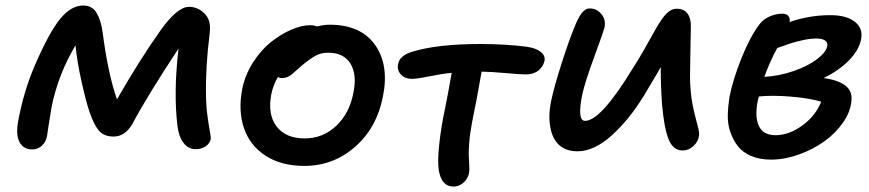

<svg xmlns="http://www.w3.org/2000/svg" viewBox="-20 -605 3165 699"><path d="M97.2 -61Q64.5 -61 50.5 -88.6Q36.6 -116.2 46.9 -168Q66.9 -274.4 106.9 -367.2Q159.7 -488.8 199.5 -536.9Q239.3 -585 283.2 -585Q315.9 -585 332 -557.6Q348.1 -530.3 354 -484.9Q373 -337.4 405.8 -243.2Q488.3 -387.2 564.9 -495.1Q625.5 -580.1 668 -580.1Q698.2 -580.1 721.2 -559.1Q735.4 -545.9 741 -529.1Q746.6 -512.2 743.2 -481.9Q728 -362.8 730 -253.9Q730.5 -217.8 735.4 -182.4Q740.2 -147 744.1 -126.2Q748 -105.5 747.1 -98.1Q743.2 -82 728.3 -72Q713.4 -62 691.9 -62Q666 -62 648.4 -84.5Q630.9 -106.9 626 -147Q611.3 -268.1 629.9 -428.2Q516.6 -256.8 460.9 -151.9Q434.1 -107.9 394 -107.9Q358.4 -107.9 340.1 -129.4Q321.8 -150.9 306.2 -196.8Q293.9 -231.9 277.3 -305.9Q260.7 -379.9 254.9 -439.9Q192.4 -335.4 168 -216.8Q163.1 -189.9 157.7 -153.1Q152.3 -116.2 150.9 -107.9Q146.5 -87.4 132.1 -74.2Q117.7 -61 97.2 -61Z M1087.9 -1Q1004.4 -1 947.3 -37.8Q890.1 -74.7 868.4 -137.9Q846.7 -201.2 861.8 -280.8Q872.1 -332 900.9 -377.2Q929.7 -422.4 965.6 -451.2Q1001.5 -480 1039.6 -496.6Q1077.6 -513.2 1108.9 -513.2Q1123.5 -513.2 1133.8 -508.8Q1160.2 -515.1 1179.7 -515.1Q1293 -515.1 1345.2 -441.9Q1397.5 -368.7 1374 -252.9Q1351.6 -139.6 1272.5 -70.3Q1193.4 -1 1087.9 -1ZM967.8 -262.2Q953.6 -188.5 986.8 -144.8Q1020 -101.1 1089.8 -101.1Q1155.3 -101.1 1203.9 -146.7Q1252.4 -192.4 1266.6 -267.1Q1280.3 -334.5 1255.6 -373.8Q1231 -413.1 1174.8 -413.1Q1149.4 -413.1 1130.6 -403.1Q1111.8 -393.1 1082 -369.1Q1072.8 -361.3 1059.8 -349.6Q1046.9 -337.9 1041.3 -333.3Q1035.6 -328.6 1026.6 -324.7Q1017.6 -320.8 1007.8 -320.8Q1002.4 -319.8 991.7 -324.2Q975.1 -297.4 967.8 -262.2Z M1630.4 74.2Q1587.4 74.2 1577.6 15.1Q1572.3 -15.1 1578.9 -77.6Q1585.4 -140.1 1599.6 -207Q1611.8 -266.6 1624.5 -339.8Q1588.4 -336.4 1543.2 -327.1Q1498 -317.9 1479.5 -317.9Q1454.1 -317.9 1439.2 -334.2Q1424.3 -350.6 1429.7 -373Q1435.5 -402.3 1478.5 -416Q1571.3 -444.8 1727.5 -444.8Q1820.3 -444.8 1895.5 -435.1Q1929.7 -430.7 1947.8 -416.7Q1965.8 -402.8 1962.4 -383.8Q1957.5 -362.3 1939.9 -348.1Q1922.4 -334 1893.6 -334Q1877 -334 1821.8 -338.9Q1766.6 -343.8 1733.4 -344.2Q1713.9 -232.4 1698.7 -160.2Q1690.9 -119.6 1688.2 -85Q1685.5 -50.3 1686.8 -33.4Q1688 -16.6 1688.5 1Q1689 18.6 1687.5 25.9Q1683.1 45.9 1667.2 60.1Q1651.4 74.2 1630.4 74.2Z M2082 -54.2Q2053.7 -54.2 2033.2 -64.9Q2012.7 -75.7 2001.2 -93.8Q1989.7 -111.8 1984.6 -136Q1979.5 -160.2 1980.2 -185.8Q1981 -211.4 1986.8 -238.8Q1997.6 -290 2024.9 -375.2Q2052.2 -460.4 2069.8 -502Q2083.5 -538.1 2096.9 -556.2Q2110.4 -574.2 2127 -574.2Q2152.3 -574.2 2169.2 -554Q2186 -533.7 2181.2 -506.8Q2177.7 -491.2 2143.8 -398.9Q2109.9 -306.6 2100.1 -262.2Q2080.1 -165 2109.9 -165Q2167 -165 2281.7 -353Q2301.3 -382.8 2322.8 -420.4Q2344.2 -458 2357.4 -482.2Q2370.6 -506.3 2385.5 -529.1Q2400.4 -551.8 2414.3 -562.5Q2428.2 -573.2 2442.9 -573.2Q2470.7 -573.2 2483.6 -554.7Q2496.6 -536.1 2495.1 -503.9Q2495.1 -494.6 2493.2 -401.1Q2491.2 -307.6 2493.2 -293.9Q2495.6 -248 2504.6 -208.7Q2513.7 -169.4 2520 -147Q2526.4 -124.5 2524.9 -110.8Q2522 -89.4 2504.4 -73.2Q2486.8 -57.1 2465.8 -57.1Q2430.2 -57.1 2413.8 -98.6Q2397.5 -140.1 2390.1 -226.1Q2384.8 -304.2 2385.7 -360.8Q2355.5 -308.6 2323.7 -255.9Q2270 -168.5 2206.3 -111.3Q2142.6 -54.2 2082 -54.2Z M2786.6 -23.9Q2746.1 -23.9 2715.3 -36.9Q2684.6 -49.8 2667 -72Q2649.4 -94.2 2639.2 -123.5Q2628.9 -152.8 2629.6 -185.3Q2630.4 -217.8 2635.7 -252Q2648.4 -315.9 2679.4 -393.3Q2710.4 -470.7 2744.6 -516.1Q2758.3 -534.7 2781.5 -544.9Q2804.7 -555.2 2828.6 -555.2Q2843.3 -555.2 2850.1 -546.9Q2856.9 -538.6 2854.5 -524.9Q2926.8 -549.8 3003.4 -549.8Q3061.5 -549.8 3092.3 -525.6Q3123 -501.5 3114.7 -460.9Q3106.4 -421.4 3070.3 -384.8Q3034.2 -348.1 2978.5 -320.8Q3030.3 -314 3057.1 -293.9Q3084 -273.9 3079.6 -237.8Q3076.7 -198.7 3049.6 -159.4Q3022.5 -120.1 2981.4 -90.6Q2940.4 -61 2888.4 -42.5Q2836.4 -23.9 2786.6 -23.9ZM2809.6 -430.2Q2782.7 -380.9 2762.7 -325.2Q2816.9 -328.1 2869.4 -346.4Q2921.9 -364.7 2954.6 -389.6Q2987.3 -414.6 2991.7 -437Q2994.1 -450.2 2983.9 -457.5Q2973.6 -464.8 2951.7 -464.8Q2929.7 -464.8 2902.3 -458.7Q2875 -452.6 2859.4 -447.5Q2843.8 -442.4 2809.6 -430.2ZM2738.8 -238.8Q2727.1 -180.2 2742.7 -146.5Q2758.3 -112.8 2803.7 -112.8Q2852.1 -112.8 2900.6 -147.9Q2949.2 -183.1 2969.7 -234.9Q2926.8 -247.6 2860.1 -253.2Q2793.5 -258.8 2742.7 -253.9Q2742.2 -251.5 2740.7 -246.3Q2739.3 -241.2 2738.8 -238.8Z"/></svg>

Font: Shantell Sans Bouncy
Style: Italic
Weight: 500
Italic angle: -11.31°
Designer: Stephen Nixon, Anya Danilova, Shantell Martin
Foundry: Arrow Type
Version: Version 1.006;[9816181b4]